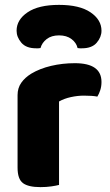

<svg xmlns="http://www.w3.org/2000/svg" viewBox="-20 -759 451 787"><path d="M222 -1Q211 2 190.5 5Q170 8 146 8Q96 8 74 -8.5Q52 -25 52 -72V-369Q52 -398 67 -419.5Q82 -441 108 -457Q143 -478 189.5 -489Q236 -500 287 -500Q396 -500 396 -423Q396 -405 391 -389.5Q386 -374 379 -363Q360 -367 324 -367Q298 -367 270.5 -361Q243 -355 222 -343ZM222 -614Q191 -614 171.5 -599Q152 -584 146 -562Q141 -561 137 -561Q133 -561 128 -561Q87 -561 67.5 -584Q48 -607 48 -633Q48 -678 93 -708.5Q138 -739 222 -739Q306 -739 351 -708.5Q396 -678 396 -633Q396 -607 376.5 -584Q357 -561 316 -561Q311 -561 307 -561Q303 -561 298 -562Q293 -584 273 -599Q253 -614 222 -614Z"/></svg>

Font: Baloo Tammudu 2 ExtraBold
Style: Regular
Weight: 800
Designer: Maithili Shingre, Omkar Shende and Ek Type
Foundry: Ek Type
Version: Version 1.640;hotconv 1.0.111;makeotfexe 2.5.65597; ttfautoh